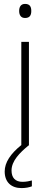

<svg xmlns="http://www.w3.org/2000/svg" viewBox="-20 -744 257 982"><path d="M108 -724C87 -724 78 -709 78 -688C78 -667 87 -652 108 -652C133 -652 140 -667 140 -688C140 -709 133 -724 108 -724ZM39 128C39 79 81 37 126 0H128V-530H89V-2C34 42 4 87 4 133C4 189 39 218 90 218C112 218 130 214 143 209V179C132 182 114 186 95 186C58 186 39 165 39 128Z"/></svg>

Font: Noto Sans Malayalam ExtraLight
Style: Regular
Weight: 200
Designer: Jelle Bosma - Monotype Design Team
Foundry: Monotype Imaging Inc.
Version: Version 2.104